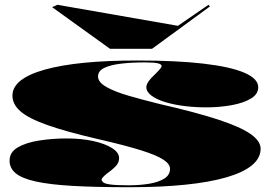

<svg xmlns="http://www.w3.org/2000/svg" viewBox="-20 -768 1135 803"><path d="M521 15Q380 15 284 9.5Q188 4 129.5 -9Q71 -22 45.5 -43.5Q20 -65 20 -96Q20 -132 55 -152Q90 -172 145 -180.5Q200 -189 259 -189Q321 -189 370.5 -178Q420 -167 449 -148.5Q478 -130 478 -107Q478 -93 471 -82Q464 -71 447 -57Q426 -42 415.5 -32Q405 -22 405 -17Q405 -12 411 -6Q417 0 441 3.5Q465 7 518 7Q564 7 603.5 0.5Q643 -6 667 -21Q691 -36 691 -62Q691 -82 663 -100.5Q635 -119 569.5 -139.5Q504 -160 391 -186Q257 -217 178 -245Q99 -273 65.5 -302.5Q32 -332 32 -368Q32 -439 168 -477Q304 -515 555 -515Q717 -515 830 -502Q943 -489 1001.5 -464Q1060 -439 1060 -403Q1060 -374 1029 -355.5Q998 -337 948 -328Q898 -319 842 -319Q796 -319 751.5 -324.5Q707 -330 671 -341Q635 -352 613.5 -368Q592 -384 592 -404Q592 -424 630 -459Q645 -474 650.5 -481Q656 -488 656 -491Q656 -495 652.5 -498Q649 -501 641 -503Q633 -505 619.5 -506Q606 -507 586 -507Q528 -507 484 -501.5Q440 -496 415 -483.5Q390 -471 390 -448Q390 -424 425.5 -404Q461 -384 520 -367Q579 -350 648 -333Q801 -298 893.5 -267.5Q986 -237 1028 -207.5Q1070 -178 1070 -146Q1070 -107 1034 -77Q998 -47 927.5 -26.5Q857 -6 755 4.5Q653 15 521 15ZM852 -748 858 -741 616 -564H440L198 -738L220 -748L724 -660Z"/></svg>

Font: Kalnia Expanded
Style: Bold
Weight: 700
Width: 7
Designer: Frida Medrano
Foundry: Frida Medrano
Version: Version 1.105